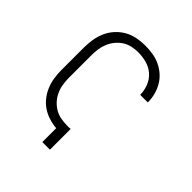

<svg xmlns="http://www.w3.org/2000/svg" viewBox="-189 -805 928 928"><g transform="rotate(45 275.0 -341.0)"><path d="M249 0V-95Q223 -97 197.5 -105Q172 -113 150.5 -127.5Q129 -142 112.5 -163Q96 -184 86 -208.5Q76 -233 72 -259Q68 -285 68 -311V-465Q68 -493 72.5 -521Q77 -549 88.5 -575Q100 -601 119 -622Q138 -643 162.5 -657Q187 -671 215 -676.5Q243 -682 271 -682Q297 -682 323 -678Q349 -674 372.5 -663Q396 -652 415.5 -635Q435 -618 448 -595.5Q461 -573 467.5 -548Q474 -523 474 -497V-496H422Q422 -525 411 -553Q400 -581 378.5 -600Q357 -619 328.5 -627Q300 -635 271 -635Q250 -635 228.5 -630.5Q207 -626 189 -614.5Q171 -603 157 -586Q143 -569 134.5 -549Q126 -529 123 -508Q120 -487 120 -465V-311Q120 -289 123.5 -266.5Q127 -244 136.5 -223.5Q146 -203 161 -186.5Q176 -170 195.5 -159Q215 -148 237.5 -144.5Q260 -141 282 -141Q287 -141 291.5 -141Q296 -141 301 -142V0Z"/></g></svg>

Font: Lode Dark
Style: Regular
Weight: 400
Monospace: yes
Designer: Belleve Invis
Foundry: Belleve Invis
Version: Version 29.2.0; ttfautohint (v1.8.3)